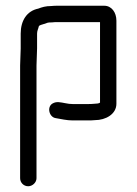

<svg xmlns="http://www.w3.org/2000/svg" viewBox="-20 -454 475 668"><path d="M107 166V-226C107 -240 109 -273 109 -286V-337C109 -347 113 -353 115 -362C115 -366 128 -369 131 -370L146 -375C149 -376 154 -376 160 -376C167 -377 173 -377 178 -377H328V-97C325 -94 315 -93 308 -93C300 -92 293 -92 286 -92H233C223 -92 218 -93 207 -95C190 -98 177 -102 163 -94C142 -82 151 -46 174 -43C192 -40 212 -35 233 -35H286C293 -35 301 -35 310 -36C348 -36 385 -57 385 -93V-382C385 -411 368 -434 343 -434H178C173 -434 167 -434 158 -433C139 -433 126 -429 113 -424C74 -416 52 -383 52 -337V-285C52 -273 50 -239 50 -226V166C50 181 62 194 78 194C93 194 107 181 107 166Z"/></svg>

Font: Electronic
Style: Regular
Weight: 400
Version: Version 1.011